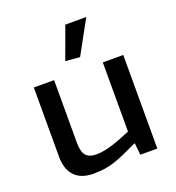

<svg xmlns="http://www.w3.org/2000/svg" viewBox="-145 -917 952 1041"><g transform="rotate(-20 331.5 -396.0)"><path d="M281 -616 349 -802H470L364 -609ZM218 10Q146 10 109 -29Q72 -68 72 -141V-540H189V-178Q189 -127 207.5 -105Q226 -83 269 -83Q293 -83 318.5 -88.5Q344 -94 370.5 -102.5Q397 -111 422 -121.5Q447 -132 470 -141V-540H588V0H490L483 -68H479Q435 -47 402.5 -32.5Q370 -18 341 -8.5Q312 1 283 5.5Q254 10 218 10Z"/></g></svg>

Font: Encode Sans Wide
Style: Medium
Weight: 500
Designer: Pablo Impallari, Andres Torresi
Foundry: Pablo Impallari, Andres Torresi
Version: Version 1.000; ttfautohint (v1.00) -l 8 -r 50 -G 200 -x 14 -